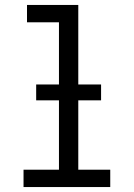

<svg xmlns="http://www.w3.org/2000/svg" viewBox="-20 -755 540 775"><path d="M75 0V-70H218V-665H89V-735H296V-70H425V0ZM388 -350H126V-414H388Z"/></svg>

Font: Iosevka Term
Style: Regular
Weight: 400
Monospace: yes
Designer: Belleve Invis
Foundry: Belleve Invis
Version: Version 30.0.1